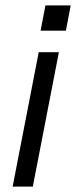

<svg xmlns="http://www.w3.org/2000/svg" viewBox="-20 -694 283 714"><path d="M27 0H102L199 -500H124ZM131 -580H225L243 -674H149Z"/></svg>

Font: Uncut Sans
Style: Italic
Weight: 400
Italic angle: -11°
Designer: Kasper Nordkvist
Foundry: UNCUT.wtf
Version: Version 1.304;Glyphs 3.2 (3246)